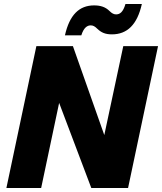

<svg xmlns="http://www.w3.org/2000/svg" viewBox="-20 -941 811 961"><path d="M540 -769C617 -769 667 -818 690 -921H608C596 -880 580 -869 561 -869C550 -869 540 -874 528 -886C508 -906 483 -914 451 -914C377 -914 328 -867 305 -764H387C399 -803 417 -814 434 -814C446 -814 455 -809 467 -797C487 -778 507 -769 540 -769ZM12 0H186L276 -426L437 0H621L771 -710H597L502 -265L345 -710H162Z"/></svg>

Font: Geist ExtraBold
Style: Italic
Weight: 800
Italic angle: -12°
Designer: Basement.studio, Andrés Briganti, Mateo Zaragoza
Foundry: Basement.studio, Vercel, Andrés Briganti, Guido Ferreyra, Mateo Zaragoza
Version: Version 1.500